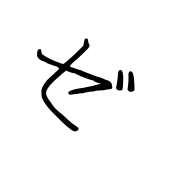

<svg xmlns="http://www.w3.org/2000/svg" viewBox="-63 -1197 1626 1626"><g transform="rotate(45 750.0 -384.5)"><path d="M868.2 -652.3Q849.6 -675.8 835 -688.5Q822.3 -700.2 814.9 -708Q807.6 -715.8 806.6 -721.7Q804.7 -728.5 806.6 -735.4Q808.6 -740.2 813.5 -742.2Q818.4 -745.1 825.2 -743.2Q834 -742.2 844.7 -736.3Q857.4 -728.5 867.2 -720.7Q881.8 -709 900.4 -692.4Q944.3 -653.3 945.8 -648.4Q947.3 -643.6 945.8 -637.7Q944.3 -631.8 938.5 -624Q932.6 -616.2 927.7 -612.8Q922.9 -609.4 913.1 -609.4Q901.4 -610.4 899.4 -613.3Q899.4 -615.2 868.2 -652.3ZM793 -594.7Q766.6 -628.9 762.7 -633.8Q750 -646.5 744.1 -655.3Q738.3 -663.1 736.3 -669.9Q735.4 -675.8 738.3 -682.6Q740.2 -687.5 746.1 -689.5Q751 -691.4 757.8 -689.5Q765.6 -687.5 776.4 -679.7Q788.1 -671.9 797.9 -663.1Q811.5 -650.4 828.1 -631.8Q867.2 -588.9 869.1 -584Q871.1 -579.1 869.1 -573.2Q867.2 -567.4 860.4 -560.5Q853.5 -553.7 848.6 -550.8Q843.8 -547.9 832.5 -548.8Q821.3 -549.8 820.3 -553.7Q817.4 -561.5 793 -594.7ZM749 -552.7Q749 -552.7 750 -552.7Q758.8 -555.7 764.6 -553.7Q770.5 -551.8 789.1 -539.1Q807.6 -526.4 796.9 -513.7Q780.3 -495.1 760.7 -462.9Q751 -452.1 740.2 -440.4Q729.5 -428.7 718.8 -415Q707 -392.6 700.2 -386.7Q685.5 -373 683.6 -366.2Q675.8 -355.5 668 -343.8Q662.1 -335.9 654.3 -321.3Q653.3 -318.4 651.4 -316.4Q648.4 -315.4 646.5 -312.5Q646.5 -310.5 643.6 -308.6Q640.6 -306.6 638.7 -305.7Q636.7 -303.7 633.8 -296.9L631.8 -292L628.9 -289.1H627.9V-288.1Q626 -283.2 621.1 -279.3Q621.1 -277.3 618.2 -274.4L616.2 -273.4L613.3 -270.5H612.3L611.3 -269.5Q609.4 -263.7 604.5 -257.8Q599.6 -250 594.7 -245.1Q590.8 -238.3 583 -233.4Q579.1 -231.4 569.3 -234.4Q560.5 -236.3 561.5 -244.1Q562.5 -252 564.5 -257.8Q569.3 -274.4 581.1 -293.9Q597.7 -319.3 599.6 -322.3Q621.1 -348.6 666 -418.9Q674.8 -433.6 687.5 -456.1Q698.2 -476.6 705.1 -481.4V-482.4Q706.1 -485.4 707 -486.3Q702.1 -483.4 697.3 -483.4L694.3 -480.5Q692.4 -477.5 689.5 -476.6Q687.5 -475.6 681.6 -473.6Q675.8 -472.7 677.7 -469.7Q674.8 -475.6 668 -465.8Q666 -463.9 658.2 -463.9H656.2Q655.3 -463.9 654.3 -462.9Q650.4 -460 648.4 -460.9Q641.6 -461.9 638.7 -459Q627.9 -452.1 611.3 -443.4Q527.3 -402.3 517.6 -404.3Q515.6 -404.3 512.7 -400.4H511.7H510.7L506.8 -398.4H505.9Q505.9 -398.4 499 -396.5Q495.1 -394.5 493.2 -394.5Q491.2 -394.5 490.2 -394.5Q487.3 -394.5 484.4 -390.6Q480.5 -386.7 477.5 -384.8Q474.6 -382.8 469.7 -380.9Q466.8 -378.9 463.4 -377Q460 -375 456.1 -373Q454.1 -371.1 451.2 -371.1Q444.3 -368.2 444.3 -367.2Q443.4 -365.2 440.4 -365.2Q436.5 -363.3 434.6 -363.3Q430.7 -361.3 428.7 -361.3Q423.8 -359.4 422.9 -359.4H421.9Q418.9 -355.5 418.9 -351.6Q416 -335.9 415 -318.4Q415 -302.7 413.1 -285.2Q407.2 -216.8 410.2 -183.6Q411.1 -164.1 415.5 -143.1Q419.9 -122.1 426.8 -111.3Q435.5 -97.7 450.2 -91.8Q466.8 -84 488.8 -79.6Q510.7 -75.2 518.6 -74.7Q526.4 -74.2 537.6 -71.3Q548.8 -68.4 549.8 -68.4H550.8Q558.6 -68.4 564.5 -67.4Q573.2 -66.4 581.1 -66.4Q616.2 -66.4 632.8 -68.4Q658.2 -72.3 683.6 -72.3Q703.1 -74.2 723.1 -74.2Q743.2 -74.2 763.7 -76.2L795.9 -82Q823.2 -86.9 829.1 -86.9Q840.8 -87.9 843.8 -82Q846.7 -76.2 846.7 -70.3Q846.7 -64.5 843.8 -57.6Q839.8 -47.9 835 -44.9Q819.3 -35.2 802.7 -33.2Q793.9 -31.2 750 -27.3Q722.7 -25.4 697.3 -25.4Q671.9 -25.4 661.1 -25.4H619.1Q595.7 -25.4 573.2 -25.4Q548.8 -25.4 523.4 -29.3Q499 -32.2 485.4 -35.2Q482.4 -35.2 474.6 -37.1Q466.8 -39.1 458 -43Q449.2 -45.9 441.4 -48.3Q433.6 -50.8 432.6 -52.7Q418.9 -62.5 406.2 -74.2Q388.7 -91.8 384.8 -97.7Q378.9 -107.4 374 -123Q369.1 -138.7 366.2 -155.3Q362.3 -186.5 362.3 -188.5L365.2 -263.7Q366.2 -289.1 366.2 -291Q367.2 -304.7 367.2 -318.4Q367.2 -324.2 364.3 -328.1H363.3H362.3H360.4H354.5Q345.7 -328.1 336.9 -324.2Q326.2 -318.4 313.5 -312Q300.8 -305.7 285.6 -298.8Q270.5 -292 269.5 -291Q253.9 -284.2 251 -287.1Q250 -287.1 231.4 -279.3Q209 -269.5 206.1 -267.6Q201.2 -265.6 192.4 -265.6Q185.5 -264.6 177.7 -265.6Q168 -265.6 161.1 -269.5Q152.3 -275.4 144.5 -284.2Q136.7 -293 131.8 -300.8Q127 -310.5 127 -316.4Q127 -322.3 131.8 -327.1Q136.7 -332 140.6 -332Q148.4 -331.1 149.4 -330.1Q151.4 -328.1 152.3 -328.1L153.3 -326.2H154.3Q156.2 -322.3 157.2 -322.3H158.2Q161.1 -322.3 166 -316.9Q170.9 -311.5 178.7 -312Q186.5 -312.5 202.1 -316.4Q217.8 -320.3 235.4 -325.2Q252.9 -330.1 268.6 -336.4Q284.2 -342.8 291 -345.7Q295.9 -346.7 301.8 -350.6Q307.6 -353.5 314.5 -355.5Q318.4 -357.4 325.2 -361.3Q332 -364.3 340.8 -367.2Q360.4 -376 363.3 -383.3Q366.2 -390.6 368.2 -419.9Q370.1 -449.2 372.1 -484.4Q373 -515.6 373 -541V-609.4V-611.3Q373 -611.3 366.2 -619.1Q361.3 -627 356.4 -634.8L346.7 -650.4Q341.8 -658.2 341.8 -660.2Q341.8 -664.1 347.7 -669.9Q353.5 -675.8 358.4 -675.8Q361.3 -674.8 369.1 -669.9Q376 -666 377.9 -664.1Q385.7 -657.2 387.7 -656.2Q394.5 -656.2 398.4 -654.3Q409.2 -648.4 413.1 -642.6Q417 -634.8 418 -623Q418 -617.2 418 -611.3V-597.7Q418 -510.7 416 -494.1Q412.1 -462.9 412.1 -429.7V-425.8Q412.1 -421.9 414.1 -416V-410.2V-408.2H416V-404.3L418.9 -406.2Q428.7 -408.2 433.6 -410.2Q442.4 -416 452.6 -420.9Q462.9 -425.8 472.7 -430.7Q482.4 -435.5 487.3 -437.5Q495.1 -441.4 503.4 -446.3Q511.7 -451.2 520.5 -453.1Q526.4 -455.1 549.8 -465.8L636.7 -504.9Q643.6 -508.8 652.3 -513.7Q661.1 -518.6 670.9 -523.4Q681.6 -528.3 681.6 -528.3H683.6L693.4 -533.2Q696.3 -534.2 703.1 -536.1Q704.1 -536.1 707 -538.1L714.8 -541H716.8L718.8 -543.9L722.7 -545.9Q733.4 -550.8 735.4 -550.8Q737.3 -553.7 746.1 -552.7Q748 -552.7 749 -552.7Z"/></g></svg>

Font: ToneOZ-Zhuyin-Tsuipita-TC
Style: Regular
Weight: 400
Designer: ÂÆ£ÂøóÂáåJeffrey Xuan(jeffreyx@gmail.com, ToneOZ.com) ÈòøÂù§(cjkFonts)
Foundry: ToneOZ
Version: Version 0.240710